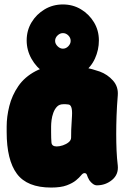

<svg xmlns="http://www.w3.org/2000/svg" viewBox="-20 -819 565 864"><path d="M210 25Q102 25 56 -37Q10 -99 10 -225V-250Q10 -294 22 -342Q34 -390 62.5 -431.5Q91 -473 140.5 -499Q190 -525 265 -525Q318 -525 358 -516.5Q398 -508 429 -497Q464 -484 488.5 -456.5Q513 -429 510 -390Q506 -341 504.5 -298Q503 -255 503 -216.5Q503 -178 504.5 -142.5Q506 -107 510 -74Q514 -34 484.5 -9.5Q455 15 416 15Q407 15 398 8.5Q389 2 382 -8Q374 -22 371.5 -31Q369 -40 360 -40Q353 -40 345 -30Q337 -20 322 -7.5Q307 5 280.5 15Q254 25 210 25ZM235 -160Q248 -160 263 -165Q278 -170 289 -179Q300 -188 300 -200Q300 -222 300.5 -235.5Q301 -249 302 -262.5Q303 -276 304 -298Q307 -349 286 -349Q281 -350 275.5 -350Q270 -350 265 -350Q247 -350 236.5 -339Q226 -328 220 -311.5Q214 -295 212 -278.5Q210 -262 210 -250V-225Q210 -196 211.5 -178Q213 -160 235 -160ZM100 -637Q100 -682 122 -718.5Q144 -755 181 -777Q218 -799 263 -799Q308 -799 344.5 -777Q381 -755 403 -718.5Q425 -682 425 -637Q425 -595 407.5 -556Q390 -517 354.5 -491.5Q319 -466 263 -466Q218 -466 181 -490.5Q144 -515 122 -554Q100 -593 100 -637ZM228 -635Q228 -622 239 -611Q250 -600 263 -600Q277 -600 287.5 -611Q298 -622 298 -635Q298 -649 287.5 -659.5Q277 -670 263 -670Q250 -670 239 -659.5Q228 -649 228 -635Z"/></svg>

Font: Winky Sans Black
Style: Regular
Weight: 900
Designer: Simon Atzbach
Foundry: typofactur
Version: Version 1.205